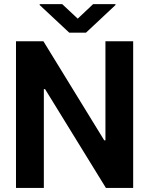

<svg xmlns="http://www.w3.org/2000/svg" viewBox="-20 -932 740 952"><path d="M640.3 -727.3V0H505.3L203.5 -490.1H197.4V0H59.3V-727.3H195.3L496.8 -236.2H502.8V-727.3ZM288.4 -911.6 365.4 -839.5 441.8 -911.6H552.6V-907L406.2 -769.9H323.5L176.8 -907V-911.6Z"/></svg>

Font: Interface
Style: Bold
Weight: 700
Designer: Rasmus Andersson
Foundry: rsms
Version: Version 1.8